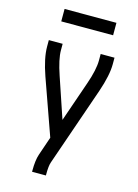

<svg xmlns="http://www.w3.org/2000/svg" viewBox="-136 -999 772 1073"><g transform="rotate(15 250.0 -463.0)"><path d="M160 0V-7Q160 -67 172 -102L209 -210L94 -534Q60 -631 60 -698V-735H140V-698Q140 -646 170 -558L249 -324L330 -558Q360 -644 360 -698V-735H440V-698Q440 -633 406 -534L248 -78Q240 -56 240 -7V0ZM100 -854V-926H400V-854Z"/></g></svg>

Font: Iosevka SS08
Style: Regular
Weight: 400
Monospace: yes
Designer: Belleve Invis
Foundry: Belleve Invis
Version: 2.1.0; ttfautohint (v1.8.2)